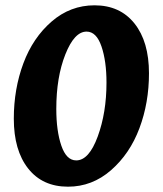

<svg xmlns="http://www.w3.org/2000/svg" viewBox="-20 -693 614 723"><path d="M192 -283Q192 -200 211 -144.5Q230 -89 267 -89Q315 -89 348 -179Q381 -269 381 -382Q381 -463 362 -518.5Q343 -574 306 -574Q260 -574 226 -488Q192 -402 192 -283ZM236 10Q140 10 86 -58.5Q32 -127 32 -246Q32 -358 68 -454.5Q104 -551 174.5 -612Q245 -673 336 -673Q432 -673 486.5 -604.5Q541 -536 541 -417Q541 -306 505 -210Q469 -114 398 -52Q327 10 236 10Z"/></svg>

Font: Overlock Black
Style: Italic
Weight: 900
Designer: Dario Muhafara
Foundry: Dario Manuel Muhafara
Version: Version 1.002